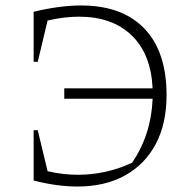

<svg xmlns="http://www.w3.org/2000/svg" viewBox="-20 -675 703 702"><path d="M263 7Q227 7 186 1.5Q145 -4 103 -15V-199H118L154 -49Q210 -36 265 -36Q368 -36 463 -80Q533 -183 538 -314H215V-352H538Q532 -478 461 -546Q390 -614 269 -614Q215 -614 154 -600L118 -449H103V-632Q199 -655 276 -655Q427 -655 508 -570.5Q589 -486 589 -327Q589 -223 549.5 -148.5Q510 -74 437 -33.5Q364 7 263 7Z"/></svg>

Font: Piazzolla ExtraLight
Style: Regular
Weight: 200
Designer: Juan Pablo del Peral
Foundry: Huerta Tipografica
Version: Version 1.330